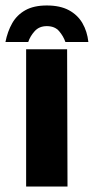

<svg xmlns="http://www.w3.org/2000/svg" viewBox="-29 -678 342 698"><path d="M66 0V-499H215L216.4 0ZM141.2 -658.1Q189.6 -658.1 221.5 -640.9Q253.3 -623.7 270.7 -593.8Q288.1 -563.9 292.3 -525.2H208.8Q201.7 -546.1 186.1 -564.5Q170.5 -583 141.2 -583Q113.3 -583 96.9 -564.5Q80.4 -546.1 73.6 -525.2H-9.2Q-1.6 -563.9 15.5 -593.8Q32.5 -623.7 63.2 -640.9Q93.8 -658.1 141.2 -658.1Z"/></svg>

Font: Maven Pro
Style: Regular
Weight: 400
Designer: Joe Prince
Foundry: Joe Prince
Version: Version 2.103